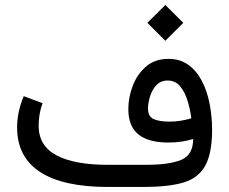

<svg xmlns="http://www.w3.org/2000/svg" viewBox="-20 -742 910 762"><path d="M564.9 -651.4 636.2 -722.2 707.5 -651.4 636.2 -580.1ZM746.6 -190.4Q701.2 -176.3 648.4 -176.3Q568.8 -176.3 529.1 -208.7Q489.3 -241.2 489.3 -309.1Q489.3 -355 506.6 -400.9Q523.9 -446.8 559.1 -477.5Q594.2 -508.3 648.4 -508.3Q694.8 -508.3 727.5 -484.6Q760.3 -460.9 781.2 -420.7Q802.2 -380.4 812 -329.6Q821.8 -278.8 821.8 -225.1Q821.3 -131.8 793.9 -83.3Q766.6 -34.7 707 -17.3Q647.5 0 550.3 0H408.7Q230.5 0 139.2 -59.3Q47.9 -118.7 47.9 -236.3Q47.9 -269 54.9 -300.3Q62 -331.5 74.2 -360.4L148.9 -332.5Q141.1 -312 137.2 -288.6Q133.3 -265.1 133.3 -243.7Q133.3 -163.1 204.3 -125.5Q275.4 -87.9 406.7 -87.9H560.5Q652.3 -87.9 699.5 -107.7Q746.6 -127.4 746.6 -190.4ZM739.3 -272.5Q735.4 -305.2 725.1 -339.8Q714.8 -374.5 695.8 -398.4Q676.8 -422.4 645.5 -422.4Q617.7 -422.4 600.3 -403.6Q583 -384.8 575.2 -358.6Q567.4 -332.5 567.4 -311Q567.4 -280.3 589.1 -269.8Q610.8 -259.3 653.8 -259.3Q675.3 -259.3 696.5 -262.7Q717.8 -266.1 739.3 -272.5Z"/></svg>

Font: Vazir WOL-UI
Style: Regular-WOL-UI
Weight: 400
Designer: Saber Rastikerdar
Foundry: Saber Rastikerdar
Version: Version 30.1.0